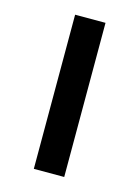

<svg xmlns="http://www.w3.org/2000/svg" viewBox="-84 -547 435 598"><g transform="rotate(15 133.0 -248.5)"><path d="M84 0V-497H182V0Z"/></g></svg>

Font: Nunito Sans 7pt SemiCondensed Medium
Style: Regular
Weight: 500
Width: 4
Designer: Vernon Adams
Foundry: Vernon Adams
Version: Version 3.101;gftools[0.9.27]